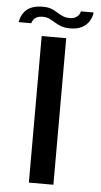

<svg xmlns="http://www.w3.org/2000/svg" viewBox="-68 -845 465 881"><g transform="rotate(5 164.0 -405.0)"><path d="M99.5 0H212.5V-675H99.5ZM226.5 -721.5Q252.5 -721.5 269.8 -728.2Q287 -735 298.2 -745Q309.5 -755 315.5 -766.2Q321.5 -777.5 324.5 -787.5Q327.5 -797.5 327 -803.5H268.5Q268.5 -797.5 263.2 -789Q258 -780.5 247.5 -774.5Q237 -768.5 221.5 -768.5Q201 -768.5 187 -774.8Q173 -781 160.5 -789.2Q148 -797.5 132.5 -803.5Q117 -809.5 93 -809.5Q68 -809.5 49.8 -803.8Q31.5 -798 20 -788.2Q8.5 -778.5 2 -767.2Q-4.5 -756 -7.5 -746.2Q-10.5 -736.5 -11.5 -729.5H47Q48 -735.5 53.2 -744Q58.5 -752.5 69.2 -758Q80 -763.5 97 -763.5Q114.5 -763.5 127.8 -757.2Q141 -751 154 -742.8Q167 -734.5 184 -728Q201 -721.5 226.5 -721.5Z"/></g></svg>

Font: Anybody Expanded
Style: Regular
Weight: 400
Width: 7
Version: Version 1.113;gftools[0.9.25]